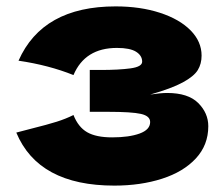

<svg xmlns="http://www.w3.org/2000/svg" viewBox="-20 -911 702 601"><path d="M503 -620Q569 -620 600.5 -588.5Q632 -557 632 -516Q632 -457 593 -415Q554 -373 487 -351.5Q420 -330 338 -330Q100 -330 31 -496L77 -508Q129 -521 157.5 -530Q186 -539 210 -551Q225 -513 253 -497Q281 -481 331 -481Q384 -481 417 -493Q450 -505 450 -529Q450 -548 421 -554.5Q392 -561 318 -561H261V-692H295Q352 -692 388.5 -697Q425 -702 425 -718Q425 -737 406 -749Q387 -761 346 -761Q246 -761 210 -676Q133 -707 38 -721Q113 -891 342 -891Q419 -891 480.5 -871Q542 -851 576.5 -816Q611 -781 611 -737Q611 -711 599 -691.5Q587 -672 552 -653Q517 -634 450 -615Q483 -620 503 -620Z"/></svg>

Font: Dela Gothic One
Style: Regular
Weight: 400
Designer: aratakana
Foundry: aratakana
Version: Version 1.004